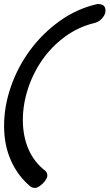

<svg xmlns="http://www.w3.org/2000/svg" viewBox="-44 -761 537 941"><path d="M438 -741Q473 -741 473 -709Q473 -697 467.5 -687Q462 -677 454.5 -669Q447 -661 438 -656Q429 -651 422 -649Q341 -630 275.5 -582Q210 -534 164 -468.5Q118 -403 93 -326Q68 -249 68 -173Q68 -94 95.5 -30Q123 34 179 77Q188 86 188 100Q188 108 181.5 118.5Q175 129 166 138Q157 147 146.5 153.5Q136 160 128 160Q114 160 105 153Q44 102 10 26.5Q-24 -49 -24 -144Q-24 -241 10 -338Q44 -435 104.5 -516.5Q165 -598 248.5 -658Q332 -718 432 -741Z"/></svg>

Font: Discipuli Britannica Bold
Style: Regular
Weight: 700
Designer: Peter Wiegel
Foundry: Peter Wiegel
Version: Version 0.001 2009